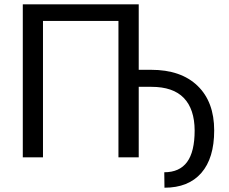

<svg xmlns="http://www.w3.org/2000/svg" viewBox="-20 -731 1064 892"><path d="M624.5 -406.7V-710.9H85.9V0H179.7V-633.8H530.3V0H624.5V-327.6H683.6Q784.2 -327.6 834 -275.9Q883.8 -224.1 884.3 -125Q884.3 -25.9 849.1 21.7Q814 69.3 743.2 69.3L744.1 141.1Q855.5 141.1 915.3 72.5Q975.1 3.9 975.1 -125Q975.1 -257.8 897.9 -332.3Q820.8 -406.7 682.1 -406.7Z"/></svg>

Font: FAU Chimera
Style: Regular
Weight: 400
Version: Version 1.002;hotconv 1.0.117;makeotfexe 2.5.65602